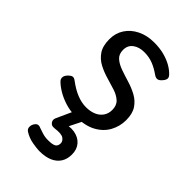

<svg xmlns="http://www.w3.org/2000/svg" viewBox="-236 -604 957 957"><g transform="rotate(45 243.0 -125.0)"><path d="M244 19Q204 19 169 8Q134 -3 107 -19.5Q80 -36 64 -53Q57 -61 57.5 -72.5Q58 -84 71 -98Q82 -109 91 -111Q100 -113 111 -105Q148 -77 181.5 -63.5Q215 -50 246 -50Q276 -50 299 -59.5Q322 -69 335.5 -88Q349 -107 349 -133Q349 -165 330 -182.5Q311 -200 281.5 -209.5Q252 -219 219 -228.5Q186 -238 156.5 -253.5Q127 -269 108 -297Q89 -325 89 -373Q89 -415 110.5 -448Q132 -481 170.5 -500Q209 -519 259 -519Q299 -519 330.5 -510.5Q362 -502 385.5 -488.5Q409 -475 424 -459Q435 -448 433.5 -437.5Q432 -427 421 -415Q410 -402 399.5 -400.5Q389 -399 376 -408Q348 -428 320 -439Q292 -450 258 -450Q222 -450 198.5 -432.5Q175 -415 175 -383Q175 -353 193.5 -336.5Q212 -320 241.5 -309.5Q271 -299 304.5 -289Q338 -279 367.5 -263Q397 -247 415.5 -219.5Q434 -192 434 -146Q434 -103 413.5 -65Q393 -27 351 -4Q309 19 244 19ZM236 269Q220 269 188 263.5Q156 258 129 241Q118 234 116.5 222.5Q115 211 120 200Q127 186 136 182Q145 178 158 184Q169 188 188 194Q207 200 229 200Q260 200 272.5 192.5Q285 185 285 166Q285 151 269.5 140Q254 129 210 135Q199 136 193 134Q187 132 181 125Q176 118 175.5 111Q175 104 178 97L228 -13H298L239 105L209 89Q254 72 289 78Q324 84 344 107Q364 130 364 166Q364 198 349.5 221Q335 244 307 256.5Q279 269 236 269Z"/></g></svg>

Font: Playwrite ES
Style: Regular
Weight: 400
Designer: Veronika Burian, José Scaglione
Foundry: TypeTogether
Version: Version 1.002